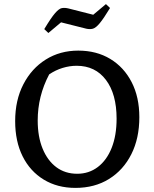

<svg xmlns="http://www.w3.org/2000/svg" viewBox="-20 -907 753 937"><path d="M348 10Q260 10 193.5 -30.5Q127 -71 90.5 -144Q54 -217 54 -316Q54 -418 94 -495.5Q134 -573 203.5 -616.5Q273 -660 362 -660Q451 -660 518 -619.5Q585 -579 622.5 -506Q660 -433 660 -335Q660 -232 621 -154.5Q582 -77 512 -33.5Q442 10 348 10ZM357 -59Q414 -59 457.5 -92Q501 -125 525 -185.5Q549 -246 549 -328Q549 -448 497 -517Q445 -586 354 -586Q320 -586 285.5 -575.5Q251 -565 220 -544Q164 -438 164 -319Q164 -240 188 -181.5Q212 -123 255 -91Q298 -59 357 -59ZM216 -746 196 -765Q229 -820 248.5 -842.5Q268 -865 282 -867.5Q296 -870 313 -866L435 -835L497 -887L517 -868Q486 -817 467 -794Q448 -771 433.5 -767Q419 -763 401 -767L278 -798Z"/></svg>

Font: Piazzolla Medium
Style: Regular
Weight: 500
Designer: Juan Pablo del Peral
Foundry: Huerta Tipografica
Version: Version 1.330